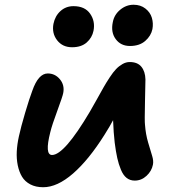

<svg xmlns="http://www.w3.org/2000/svg" viewBox="-20 -766 723 805"><path d="M524.9 -573.2Q486.3 -573.2 465.1 -602.1Q443.8 -630.9 453.1 -673.8Q459 -704.6 484.1 -725.3Q509.3 -746.1 540 -746.1Q569.3 -746.1 589.6 -730.2Q609.9 -714.4 616.7 -691.4Q623.5 -668.5 619.1 -644Q613.3 -615.7 589.1 -594.5Q564.9 -573.2 524.9 -573.2ZM282.2 -567.9Q242.2 -567.9 219.5 -597.2Q196.8 -626.5 204.1 -666Q210.9 -699.2 233.6 -719.7Q256.3 -740.2 288.1 -740.2Q335.9 -740.2 357.9 -708.5Q379.9 -676.8 372.1 -637.2Q366.2 -607.9 343.5 -587.9Q320.8 -567.9 282.2 -567.9ZM161.1 19Q129.9 19 107.2 7.1Q84.5 -4.9 72.3 -25.1Q60.1 -45.4 54.4 -73Q48.8 -100.6 50.3 -130.6Q51.8 -160.6 59.1 -193.8Q67.4 -232.4 85.4 -293.2Q103.5 -354 115.2 -384.8Q140.6 -458 180.2 -458Q210.9 -458 231.2 -433.6Q251.5 -409.2 245.1 -376Q242.7 -362.3 220.5 -302.2Q198.2 -242.2 190.9 -211.9Q166.5 -116.2 198.2 -116.2Q249.5 -116.2 356.9 -297.9Q368.7 -317.9 386.2 -349.6Q403.8 -381.3 414.3 -399.9Q424.8 -418.5 439.7 -441.2Q454.6 -463.9 466.6 -476.3Q478.5 -488.8 493.4 -497.3Q508.3 -505.9 523.9 -505.9Q556.6 -505.9 572.8 -486.1Q588.9 -466.3 589.8 -433.1Q589.8 -423.3 587.9 -339.4Q585.9 -255.4 587.9 -243.2Q590.8 -203.1 601.1 -168.5Q611.3 -133.8 617.9 -112.5Q624.5 -91.3 621.1 -75.2Q615.7 -48.3 594.2 -28.6Q572.8 -8.8 544.9 -8.8Q525.4 -8.8 511 -20Q496.6 -31.2 487.1 -54.2Q477.5 -77.1 471.7 -103.3Q465.8 -129.4 460.9 -168Q456.1 -208.5 454.1 -262.2Q442.9 -240.2 418.9 -202.1Q352.5 -96.2 286.4 -38.6Q220.2 19 161.1 19Z"/></svg>

Font: Shantell Sans Irregular
Style: Italic
Weight: 600
Italic angle: -11.31°
Designer: Stephen Nixon, Anya Danilova, Shantell Martin
Foundry: Arrow Type
Version: Version 1.006;[9816181b4]